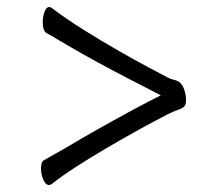

<svg xmlns="http://www.w3.org/2000/svg" viewBox="-20 -513 640 548"><path d="M439 -241Q398 -262 351.5 -286Q305 -310 259 -335Q213 -360 174 -383Q160 -391 143.5 -401Q127 -411 112 -419Q102 -426 102 -450Q102 -465 107 -479Q112 -493 121 -493Q124 -493 128 -490Q169 -459 218.5 -428Q268 -397 316 -369.5Q364 -342 402.5 -321.5Q441 -301 460 -291Q468 -287 475.5 -285.5Q483 -284 490 -280Q500 -274 505.5 -258Q511 -242 511 -228Q511 -218 508 -212Q504 -205 489.5 -200Q475 -195 461 -188Q453 -184 425.5 -169.5Q398 -155 359.5 -133.5Q321 -112 278.5 -87Q236 -62 196.5 -36.5Q157 -11 128 12Q124 15 120 15Q110 15 103.5 -0.5Q97 -16 97 -32Q97 -52 106 -56Q140 -75 171 -93Q211 -117 258 -143.5Q305 -170 352 -195.5Q399 -221 439 -241Z"/></svg>

Font: Moon Stars Kai T
Style: Regular
Weight: 400
Designer: GuiWonder
Version: Version 1.101